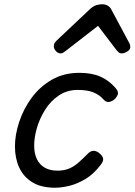

<svg xmlns="http://www.w3.org/2000/svg" viewBox="-20 -860 630 899"><path d="M238 19Q173 19 131.5 -6.5Q90 -32 70 -75.5Q50 -119 50 -175Q50 -228 69.5 -288Q89 -348 127 -400.5Q165 -453 221.5 -486Q278 -519 352 -519Q410 -519 450.5 -501Q491 -483 521 -448Q536 -430 531.5 -417.5Q527 -405 515 -394Q502 -384 489 -382.5Q476 -381 463 -396Q444 -417 416 -428Q388 -439 344 -439Q294 -439 255.5 -413Q217 -387 191.5 -346.5Q166 -306 153 -261.5Q140 -217 140 -178Q140 -142 152.5 -115.5Q165 -89 189.5 -75Q214 -61 248 -61Q282 -61 305.5 -71.5Q329 -82 349.5 -100.5Q370 -119 395 -144Q409 -156 423 -153.5Q437 -151 448 -140Q462 -128 463 -116Q464 -104 452 -89Q419 -45 380.5 -22Q342 1 305 10Q268 19 238 19ZM264 -610Q251 -610 241.5 -621Q232 -632 232 -644Q232 -653 236 -659Q240 -665 244 -669L402 -818Q416 -831 430 -835.5Q444 -840 460 -840Q473 -840 484.5 -833.5Q496 -827 502 -814L584 -661Q588 -654 589 -649Q590 -644 590 -639Q590 -627 575.5 -618.5Q561 -610 551 -610Q541 -610 535.5 -615Q530 -620 525 -626L439 -739L292 -625Q286 -621 279 -615.5Q272 -610 264 -610Z"/></svg>

Font: Playwrite DK Uloopet
Style: Regular
Weight: 400
Designer: Veronika Burian, José Scaglione
Foundry: TypeTogether
Version: Version 1.002